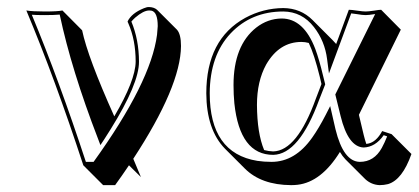

<svg xmlns="http://www.w3.org/2000/svg" viewBox="-20 -462 1197 548"><path d="M360.4 -8.8Q373.5 21.5 382.3 43.5L348.1 9.8Q329.1 38.1 308.6 66.4H274.4L217.8 9.8Q137.7 -235.4 55.2 -432.1Q72.3 -429.2 107.9 -429.2Q145 -429.2 158.2 -432.1L214.4 -375.5Q230.5 -298.3 306.2 -129.9Q366.7 -232.9 367.2 -286.1Q367.2 -347.7 346.2 -395.5Q344.2 -399.4 344.2 -400.9Q355.5 -424.3 390.6 -438.5Q399.9 -442.4 405.8 -441.9Q419.9 -441.4 428.2 -434.1L484.9 -377.4Q496.6 -364.7 496.6 -330.6Q495.6 -215.3 360.4 -8.8ZM277.3 -64 266.6 -47.9 259.8 -65.9Q184.1 -261.7 150.4 -420.4Q135.3 -418.9 107.9 -418.9Q83.5 -418.9 70.8 -419.9Q149.4 -230.5 225.1 0H247.1Q410.6 -227.1 428.2 -362.8Q429.7 -376 430.2 -387.2Q430.2 -427.7 412.1 -431.6Q408.7 -432.1 405.8 -432.1Q389.6 -432.1 365.7 -411.6Q358.9 -405.3 355 -400.4Q376.5 -348.6 376.7 -286.1Q377 -223.6 295.9 -93.3Q286.6 -78.6 277.3 -64Z M1004.4 -134.3 1018.1 -76.7Q1021.5 -63 1025.4 -51.3Q1048.8 -53.2 1065.9 -79.6Q1068.4 -84 1070.8 -87.9L1097.7 -79.1L1154.3 -22.5Q1128.4 51.3 1087.4 63.5Q1075.7 66.4 1063.5 66.4Q1040 65.4 1022.5 49.3L965.8 -7.3Q957 -16.6 950.2 -28.3Q897 57.6 829.1 65.4Q819.8 66.4 811 66.4Q725.6 65.9 678.7 19L622.1 -37.6Q569.3 -91.8 568.8 -195.8Q568.8 -350.1 680.2 -411.1Q731 -438.5 788.6 -439Q838.4 -438.5 872.1 -404.8L928.7 -348.1Q934.6 -342.3 939.5 -336.4L975.6 -434.1Q982.9 -434.1 999.5 -431.6Q1016.1 -429.2 1023.4 -429.2Q1031.2 -429.2 1047.4 -431.6Q1062 -434.1 1067.9 -434.1L1124 -377.4ZM897.5 -222.2 892.6 -243.2Q877 -306.6 861.3 -339.4Q850.6 -342.3 840.3 -342.3Q776.9 -342.3 739.7 -277.8Q713.4 -230 713.4 -162.6Q713.9 -81.5 733.9 -33.7Q746.6 -30.3 759.8 -29.8Q828.1 -31.7 881.8 -181.2ZM908.2 -221.2 891.1 -177.7Q834 -21.5 759.8 -20Q664.6 -20 648.9 -167Q646.5 -191.9 646.5 -219.2Q646.5 -332 711.4 -383.3Q744.1 -408.7 783.7 -409.2Q846.7 -409.2 879.9 -322.3Q891.1 -292 902.3 -245.1ZM937 -192.4 1050.8 -421.9Q1032.2 -418.9 1023.4 -418.9Q1014.6 -418.9 997.1 -421.9Q986.8 -423.3 982.4 -423.8L918.9 -252.4L913.6 -293Q907.2 -344.7 876 -384.8Q841.8 -428.7 788.6 -429.2Q697.3 -429.2 638.2 -366.7Q579.1 -303.7 578.6 -195.8Q578.6 -24.9 714.4 -2.9Q733.9 0 754.9 0Q822.3 0 871.1 -69.3Q890.1 -96.2 909.7 -134.3L922.4 -159.2L937.5 -93.3Q960 -1 1006.8 0Q1047.9 0 1069.8 -40Q1077.6 -54.2 1085 -72.8L1075.2 -76.2Q1051.3 -42 1017.6 -41Q973.6 -43 952.1 -130.9Z"/></svg>

Font: Linux Biolinum Shadow O
Style: Regular
Weight: 400
Designer: Philipp H. Poll
Foundry: Philipp H. Poll
Version: Version 1.0.4